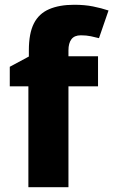

<svg xmlns="http://www.w3.org/2000/svg" viewBox="-20 -785 475 805"><path d="M391 -423H267V0H99V-423H21V-505L101 -548V-574Q101 -645 122 -686.5Q143 -728 186 -746.5Q229 -765 291 -765Q335 -765 370 -758Q405 -751 435 -741L395 -625Q380 -629 361 -633Q342 -637 319 -637Q292 -637 279.5 -620.5Q267 -604 267 -574V-549H391Z"/></svg>

Font: Noto Sans Armenian ExtraBold
Style: Regular
Weight: 800
Version: Version 2.007